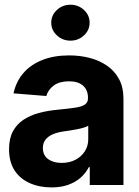

<svg xmlns="http://www.w3.org/2000/svg" viewBox="-20 -789 591 819"><path d="M199.8 10.4Q147.8 10.4 106.6 -8Q65.4 -26.3 42 -62.4Q18.6 -98.5 18.6 -152.3Q18.6 -198 35.1 -228.7Q51.6 -259.4 80.4 -278.3Q109.2 -297.2 145.9 -307.1Q182.7 -317 223.4 -320.7Q270.9 -325.3 299.9 -329.6Q328.8 -333.9 342 -342.9Q355.3 -352 355.3 -369.3V-371.7Q355.3 -405.2 334.2 -423.7Q313.1 -442.2 274.6 -442.2Q233.8 -442.2 209.6 -424.4Q185.4 -406.6 177.5 -379.5L37.7 -390.8Q48.3 -440.6 79.5 -477Q110.7 -513.3 160.3 -533Q209.9 -552.7 275.2 -552.7Q320.6 -552.7 362.1 -542.1Q403.6 -531.4 436.2 -509.1Q468.8 -486.7 487.7 -451.7Q506.6 -416.7 506.6 -368.2V0H362.9V-76H359Q345.7 -50.5 323.8 -31.1Q301.9 -11.7 271.1 -0.7Q240.3 10.4 199.8 10.4ZM243 -94.1Q276.4 -94.1 301.9 -107.5Q327.4 -120.9 341.9 -143.7Q356.4 -166.5 356.4 -194.9V-252.7Q349.6 -248.4 337.2 -244.6Q324.8 -240.8 309.5 -237.8Q294.2 -234.8 279.2 -232.5Q264.1 -230.3 251.8 -228.5Q224.9 -224.7 204.9 -216.1Q185 -207.4 173.9 -193.1Q162.9 -178.8 162.9 -157.4Q162.9 -126.3 185.4 -110.2Q207.9 -94.1 243 -94.1ZM280.5 -615.6Q246.7 -615.6 222.7 -638.1Q198.6 -660.5 198.6 -692.2Q198.6 -724.1 222.7 -746.4Q246.7 -768.8 280.5 -768.8Q314.3 -768.8 338.3 -746.4Q362.3 -724.1 362.3 -692.3Q362.3 -660.5 338.3 -638.1Q314.3 -615.6 280.5 -615.6Z"/></svg>

Font: Inter Tight
Style: Regular
Weight: 400
Designer: Rasmus Andersson
Foundry: rsms
Version: Version 3.002